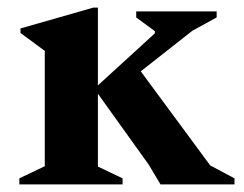

<svg xmlns="http://www.w3.org/2000/svg" viewBox="-20 -486 643 506"><path d="M31 0V-16L98 -48V-352L34 -399V-411L226 -466H238V-261L388 -398V-404L339 -440V-456H551V-440L487 -405L351 -298L534 -50L598 -16V0H403L372 -52L238 -239V-47L303 -16V0Z"/></svg>

Font: Spectral SC
Style: Bold
Weight: 700
Designer: Jean-Baptiste Levee
Foundry: Production Type
Version: Version 2.001